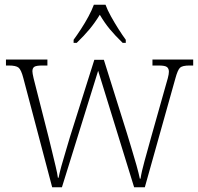

<svg xmlns="http://www.w3.org/2000/svg" viewBox="-20 -786 833 806"><path d="M78 -458Q69 -493 58 -502Q47 -511 17 -511H5V-536H179V-511H158Q132 -511 124 -505.5Q116 -500 116 -487Q116 -479 121 -457.5Q126 -436 130 -422L184 -210Q190 -186 198 -152.5Q206 -119 213.5 -88Q221 -57 223 -40H226Q229 -57 237.5 -88Q246 -119 256.5 -153Q267 -187 274 -212L376 -535H416L513 -226Q520 -202 531.5 -165Q543 -128 553 -92Q563 -56 567 -36H570Q574 -64 586.5 -109Q599 -154 615 -212L674 -421Q680 -441 684.5 -458Q689 -475 689 -485Q689 -498 681 -504.5Q673 -511 646 -511H620V-536H791V-511H776Q746 -511 736 -502Q726 -493 716 -456L588 0H543L392 -489L240 0H199ZM289 -619Q303 -638 320 -664Q337 -690 351.5 -717Q366 -744 374 -766H423Q431 -744 446 -717Q461 -690 477.5 -664Q494 -638 508 -619V-606H495Q463 -637 441 -663.5Q419 -690 399 -724Q378 -690 356 -663.5Q334 -637 302 -606H289Z"/></svg>

Font: Noto Serif Khmer SemiCondensed ExtraLight
Style: Regular
Weight: 200
Width: 4
Designer: Danh Hong and the Monotype Design Team
Foundry: Monotype Imaging Inc.
Version: Version 2.004; ttfautohint (v1.8.4.7-5d5b)